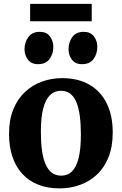

<svg xmlns="http://www.w3.org/2000/svg" viewBox="-20 -980 640 1010"><path d="M27.5 -275Q27.5 -349.5 50 -404.8Q72.5 -460 111.8 -496.5Q151 -533 201.2 -551Q251.5 -569 306.5 -569Q390.5 -569 450 -534.8Q509.5 -500.5 541.2 -436.5Q573 -372.5 573 -283Q573 -207 550.2 -151.5Q527.5 -96 488.2 -60Q449 -24 398.8 -6.5Q348.5 11 293 11Q230.5 11 181.2 -8.5Q132 -28 97.8 -65Q63.5 -102 45.5 -155.2Q27.5 -208.5 27.5 -275ZM302.5 -56Q336.5 -56 359.2 -78.8Q382 -101.5 393.8 -149.5Q405.5 -197.5 405.5 -271.5Q405.5 -327 399.8 -370Q394 -413 381.8 -442.5Q369.5 -472 349.5 -487.2Q329.5 -502.5 300.5 -502.5Q266.5 -502.5 243 -479.5Q219.5 -456.5 207.2 -409Q195 -361.5 195 -286.5Q195 -230.5 201 -187.5Q207 -144.5 220 -115.2Q233 -86 253.2 -71Q273.5 -56 302.5 -56ZM180 -642.5Q145 -642.5 127 -666.2Q109 -690 109 -720.5Q109 -758 129.2 -785.2Q149.5 -812.5 189 -812.5H190Q225 -812.5 242.8 -788.5Q260.5 -764.5 260.5 -734Q260.5 -696.5 240.8 -669.5Q221 -642.5 181 -642.5ZM411 -642.5Q376 -642.5 358.2 -666.2Q340.5 -690 340.5 -720.5Q340.5 -758 360.5 -785.2Q380.5 -812.5 420 -812.5H421Q456 -812.5 474 -788.5Q492 -764.5 492 -734Q492 -696.5 472 -669.5Q452 -642.5 412 -642.5ZM462.5 -959.5V-868H138.5V-959.5Z"/></svg>

Font: Merriweather 20pt ExtraBold
Style: Regular
Weight: 800
Version: Version 2.100